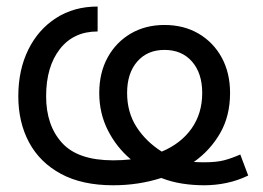

<svg xmlns="http://www.w3.org/2000/svg" viewBox="-20 -547 793 579"><path d="M321.3 11.7Q227.5 11.7 163.8 -22.7Q100.1 -57.1 67.6 -117.7Q35.2 -178.2 35.2 -256.8Q35.2 -335.9 65.2 -397Q95.2 -458 149.2 -492.7Q203.1 -527.3 274.4 -527.3V-452.1Q201.7 -452.1 160.4 -398.9Q119.1 -345.7 119.1 -256.8Q119.1 -168.9 167 -116.2Q214.8 -63.5 321.3 -63.5Q348.6 -63.5 374.5 -66.4Q331.1 -103 305.2 -154.3Q279.3 -205.6 279.3 -266.6Q279.3 -327.1 304.4 -373.3Q329.6 -419.4 374 -445.6Q418.5 -471.7 476.1 -471.7Q534.2 -471.7 578.9 -445.6Q623.5 -419.4 648.7 -373.3Q673.8 -327.1 673.8 -266.6Q673.8 -197.3 643.8 -145.3Q613.8 -93.3 564.5 -58.6Q580.1 -57.6 595.7 -57.6Q632.8 -57.6 656 -63.7Q679.2 -69.8 704.6 -81.1L728.5 -17.6Q696.8 -2.4 663.6 4.6Q630.4 11.7 595.7 11.7Q562 11.7 529.3 6.6Q496.6 1.5 466.3 -10.3Q397.9 11.7 321.3 11.7ZM467.8 -89.8Q525.9 -114.3 557.9 -159.7Q589.8 -205.1 589.8 -266.6Q589.8 -326.2 559.1 -361.3Q528.3 -396.5 476.1 -396.5Q424.3 -396.5 393.8 -361.3Q363.3 -326.2 363.3 -266.6Q363.3 -208.5 391.6 -164.3Q419.9 -120.1 467.8 -89.8Z"/></svg>

Font: Inter Display
Style: Regular
Weight: 400
Designer: Rasmus Andersson
Foundry: rsms
Version: Version 4.001;git-9221beed3